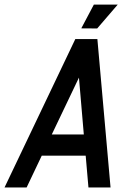

<svg xmlns="http://www.w3.org/2000/svg" viewBox="-20 -829 540 849"><path d="M209 -234.4H350.6L329.1 -485.8ZM410.6 -656.2 468.8 0H371.1L358.9 -140.6H164.6L97.7 0H0L313 -656.2ZM395 -808.6H500.5L409.7 -703.1L339.4 -703.6Z"/></svg>

Font: Lambda
Style: Italic
Weight: 400
Italic angle: -11°
Designer: GGBotNet
Version: 0.22